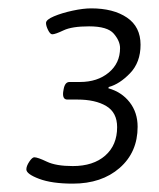

<svg xmlns="http://www.w3.org/2000/svg" viewBox="-20 -783 380 459"><path d="M154 -344Q104 -344 73.5 -355.5Q43 -367 43 -378Q43 -386 50 -396.5Q57 -407 62 -407Q70 -407 92 -396.5Q114 -386 154 -386Q203 -386 231.5 -411Q260 -436 260 -479Q260 -514 234 -529.5Q208 -545 165 -545H141Q129 -545 131 -563L132 -569Q135 -587 146 -587H171Q213 -587 240 -609.5Q267 -632 267 -668Q267 -685 252 -702.5Q237 -720 193 -720Q152 -720 132 -710.5Q112 -701 105 -701Q100 -701 95 -711Q90 -721 90 -728Q90 -736 109 -744Q128 -752 153.5 -757.5Q179 -763 198 -763Q251 -763 283.5 -741Q316 -719 316 -676Q316 -634 291 -608Q266 -582 240 -575L239 -572Q271 -563 290 -538.5Q309 -514 309 -480Q309 -419 266 -381.5Q223 -344 154 -344Z"/></svg>

Font: Asap Semi Expanded Semi Expanded Regular
Style: Italic
Weight: 400
Width: 6
Italic angle: -6°
Designer: Pablo Cosgaya
Foundry: Omnibus-Type
Version: Version 3.001; ttfautohint (v1.8.4.7-5d5b)